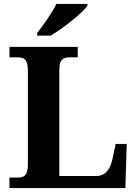

<svg xmlns="http://www.w3.org/2000/svg" viewBox="-20 -951 694 971"><path d="M168 -784V-771H236C299 -807 397 -886 422 -921V-931H265C244 -886 197 -822 168 -784ZM28 0H614L621 -223H565L549 -148C537 -92 512 -61 466 -61H280V-600C280 -653 303 -661 331 -661H373V-714H28V-661H70C99 -661 121 -653 121 -596V-118C121 -61 99 -53 70 -53H28Z"/></svg>

Font: Noto Serif NP Hmong
Style: Bold
Weight: 700
Designer: Dalton Maag Ltd
Foundry: Dalton Maag Ltd
Version: Version 1.001